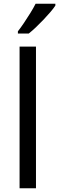

<svg xmlns="http://www.w3.org/2000/svg" viewBox="-20 -1010 317 1030"><path d="M173 0H85V-760H173ZM277 -980Q268 -966 251 -946Q234 -926 213.5 -904.5Q193 -883 172.5 -863.5Q152 -844 134 -830H76V-842Q91 -861 108.5 -887Q126 -913 143 -940.5Q160 -968 171 -990H277Z"/></svg>

Font: Noto Sans Ambassadori
Style: Regular
Weight: 400
Designer: Monotype Design Team
Foundry: Monotype Imaging Inc.
Version: Version 2.013